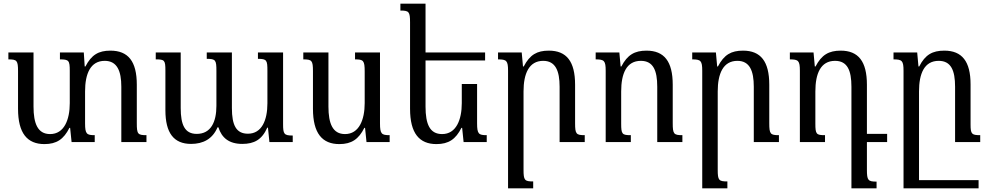

<svg xmlns="http://www.w3.org/2000/svg" viewBox="-20 -780 5430 1054"><path d="M731 -104V-315C731 -443 684 -502 586 -502C521 -502 482 -479 449 -415H445L440 -492H309V-454C358 -454 363 -448 363 -391V-214C363 -122 332 -44 255 -44C187 -44 164 -102 164 -195V-492H26V-454C73 -454 79 -448 79 -389V-183C79 -48 130 11 224 11C291 11 330 -16 361 -78H365L373 0H500V-38C456 -38 447 -44 447 -103V-278C447 -376 477 -446 555 -446C623 -446 646 -390 646 -304V0H784V-38C736 -38 731 -44 731 -104Z M1396 -492V-457C1445 -457 1448 -449 1448 -391V-213C1448 -120 1417 -46 1341 -46C1277 -46 1253 -92 1253 -187V-492H1115V-457C1164 -457 1168 -450 1168 -391V-199C1168 -111 1138 -45 1060 -45C994 -45 972 -95 972 -187V-492H835V-454C883 -454 888 -450 888 -393V-175C888 -50 934 10 1029 10C1095 10 1147 -17 1174 -81H1179C1197 -23 1238 10 1310 10C1375 10 1418 -13 1447 -79H1451L1459 0H1587V-36C1539 -36 1534 -44 1534 -99V-492Z M1843 11C1910 11 1949 -16 1980 -78H1984L1992 0H2119V-38C2075 -38 2066 -44 2066 -103V-492H1929V-454C1975 -454 1982 -448 1982 -387V-214C1982 -122 1951 -44 1874 -44C1806 -44 1783 -102 1783 -195V-492H1645V-454C1692 -454 1698 -448 1698 -389V-183C1698 -48 1749 11 1843 11Z M2599 -319H2515V-214C2515 -122 2484 -44 2407 -44C2339 -44 2316 -99 2316 -195V-448H2643V-492H2316V-760H2178V-722C2225 -722 2231 -716 2231 -657V-183C2231 -48 2282 11 2376 11C2443 11 2482 -16 2513 -78H2517L2525 0H2652V-38C2608 -38 2599 -44 2599 -103Z M3190 -38C3143 -38 3137 -44 3137 -104V-315C3137 -443 3090 -502 2993 -502C2928 -502 2889 -480 2855 -415H2851L2844 -492H2714V-454C2761 -454 2769 -447 2769 -391V254H2907V216C2860 216 2854 210 2854 152V-278C2854 -376 2884 -446 2962 -446C3030 -446 3052 -390 3052 -304V0H3190Z M3726 -38C3679 -38 3673 -44 3673 -104V-315C3673 -443 3626 -502 3529 -502C3464 -502 3424 -479 3391 -415H3387L3380 -492H3250V-454C3297 -454 3305 -447 3305 -391V0H3443V-38C3395 -38 3390 -43 3390 -102V-278C3390 -376 3419 -446 3498 -446C3566 -446 3588 -393 3588 -304V0H3726Z M4256 -38C4209 -38 4203 -44 4203 -104V-315C4203 -443 4156 -502 4059 -502C3994 -502 3955 -480 3921 -415H3917L3910 -492H3780V-454C3827 -454 3835 -447 3835 -391V254H3973V216C3926 216 3920 210 3920 152V-278C3920 -376 3950 -446 4028 -446C4096 -446 4118 -390 4118 -304V0H4256Z M4739 151V0H4850V-45H4739V-315C4739 -443 4692 -502 4595 -502C4530 -502 4490 -479 4457 -415H4453L4446 -492H4316V-454C4363 -454 4371 -447 4371 -391V0H4509V-38C4461 -38 4456 -43 4456 -102V-278C4456 -376 4485 -446 4564 -446C4632 -446 4654 -393 4654 -304V254H4792V217C4745 217 4739 210 4739 151Z M5308 -97V-317C5308 -443 5261 -502 5164 -502C5099 -502 5059 -480 5026 -415H5022L5015 -492H4885V-454C4932 -454 4940 -447 4940 -391V254H5352V209H5025V-278C5025 -376 5054 -446 5133 -446C5201 -446 5223 -393 5223 -304V0H5361V-38C5314 -38 5308 -44 5308 -97Z"/></svg>

Font: Noto Serif Armenian SemiCondensed
Style: Regular
Weight: 400
Width: 4
Designer: Monotype Design Team
Foundry: Monotype Imaging Inc.
Version: Version 2.008